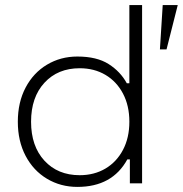

<svg xmlns="http://www.w3.org/2000/svg" viewBox="-20 -720 718 754"><path d="M678 -700 634 -526H608L619 -700ZM538 0H490V-94H480Q421 14 284 14Q218 14 164.5 -18Q111 -50 80.5 -108Q50 -166 50 -242Q50 -318 80.5 -376Q111 -434 164.5 -466Q218 -498 284 -498Q360 -498 406.5 -468.5Q453 -439 478 -393H488V-700H538ZM293 -452Q207 -452 154.5 -395Q102 -338 102 -242Q102 -146 154.5 -89Q207 -32 293 -32Q350 -32 394 -58Q438 -84 463 -131.5Q488 -179 488 -242Q488 -305 463 -352.5Q438 -400 394 -426Q350 -452 293 -452Z"/></svg>

Font: Space Grotesk Variable
Style: Regular
Weight: 400
Designer: Florian Karsten (Space Grotesk), Colophon Foundry (Space Mono)
Foundry: Florian Karsten
Version: Version 1.106